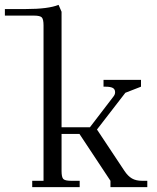

<svg xmlns="http://www.w3.org/2000/svg" viewBox="-84 -766 642 786"><path d="M-64 -702.1V-729H22Q113.8 -729 155.8 -746.1L168 -717.8V-245.1H284.2L379.9 -370.1Q387.2 -378.9 387.2 -388.2Q387.2 -400.9 377.7 -406Q368.2 -411.1 348.1 -411.1H339.8V-439H493.2V-411.1L429.2 -386.2L313 -235.8L425.8 -65.9Q439.9 -44.9 456.3 -35.4Q472.7 -25.9 497.1 -25.9H519V0H368.2V-25.9L241.2 -217.8H168V-65.9Q168 -41 175 -33.4Q182.1 -25.9 207 -25.9H242.2V0H47.9V-25.9H94.2V-662.1Q94.2 -687 87.2 -694.6Q80.1 -702.1 55.2 -702.1Z"/></svg>

Font: Dihjauti S
Style: Regular
Weight: 400
Designer: T. Christopher White
Version: Version 3.0.0